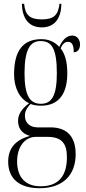

<svg xmlns="http://www.w3.org/2000/svg" viewBox="-20 -750 452 1010"><path d="M200 -606C270 -606 302 -657 303 -730H293C286 -669 261 -648 200 -648C138 -648 112 -670 107 -730H95C97 -656 129 -606 200 -606ZM188 240C312 240 378 170 378 61C378 -23 340 -80 245 -80H178C138 -80 111 -103 111 -141C111 -162 119 -181 141 -203C158 -196 179 -194 196 -194C290 -194 334 -258 334 -364C334 -428 321 -467 299 -496C309 -519 321 -530 337 -530C359 -530 368 -512 368 -475C388 -475 401 -491 401 -516C401 -540 387 -563 360 -563C325 -563 304 -530 292 -503C268 -530 236 -544 198 -544C104 -544 54 -487 54 -359C54 -286 85 -229 133 -207C91 -175 75 -146 75 -114C75 -79 92 -47 138 -35C62 -15 23 30 23 100C23 190 82 240 188 240ZM195 -204C136 -204 109 -249 109 -364C109 -492 140 -534 193 -534C251 -534 279 -497 279 -365C279 -248 253 -204 195 -204ZM194 230C117 230 70 186 70 99C70 22 111 -30 168 -30H230C309 -30 332 10 332 77C332 172 291 230 194 230Z"/></svg>

Font: Noto Serif Display ExtraCondensed Light
Style: Regular
Weight: 300
Width: 2
Designer: Monotype Design Team
Foundry: Monotype Imaging Inc.
Version: Version 2.009